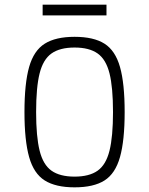

<svg xmlns="http://www.w3.org/2000/svg" viewBox="-20 -790 640 824"><path d="M300 14Q219 14 172 -15.5Q125 -45 105 -116Q85 -187 85 -309Q85 -432 105 -502.5Q125 -573 172 -602.5Q219 -632 300 -632Q382 -632 428.5 -602.5Q475 -573 495 -502.5Q515 -432 515 -309Q515 -187 495 -116Q475 -45 428.5 -15.5Q382 14 300 14ZM300 -32Q363 -32 399 -57.5Q435 -83 450 -143.5Q465 -204 465 -309Q465 -415 450 -475Q435 -535 399 -560.5Q363 -586 300 -586Q237 -586 201 -560.5Q165 -535 150 -475Q135 -415 135 -309Q135 -204 150 -143.5Q165 -83 201 -57.5Q237 -32 300 -32ZM163 -724V-770H437V-724Z"/></svg>

Font: Victor Mono Thin
Style: Regular
Weight: 100
Monospace: yes
Designer: Rune Bjørnerås
Version: Version 1.561;gftools[0.9.30]